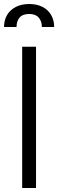

<svg xmlns="http://www.w3.org/2000/svg" viewBox="-27 -941 291 961"><path d="M153.3 0H84V-707H153.3ZM119.1 -920.9Q157.7 -920.9 185.8 -906.5Q213.9 -892.1 229 -866Q244.1 -839.8 244.1 -805.7H182.6Q182.6 -835 166.7 -853Q150.9 -871.1 119.1 -871.1Q86.4 -871.1 71 -853Q55.7 -835 55.7 -805.7H-6.8Q-6.8 -839.8 8.5 -866Q23.9 -892.1 52.5 -906.5Q81.1 -920.9 119.1 -920.9Z"/></svg>

Font: Pretendard Std Light
Style: Regular
Weight: 300
Designer: Base glyphs from Inter by Rasmus Andersson; Hangeul glyphs from Noto Sans CJK(Source Han Sans) by Jang Soo-young and Kan
Foundry: Kil Hyung-jin
Version: Version 1.309